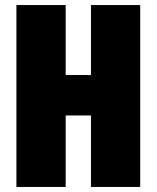

<svg xmlns="http://www.w3.org/2000/svg" viewBox="-20 -740 620 760"><path d="M45 0V-720H240V-443H340V-720H535V0H340V-283H240V0Z"/></svg>

Font: Protest Strike
Style: Regular
Weight: 400
Designer: Octavio Pardo
Foundry: Ashler Design
Version: Version 2.005; ttfautohint (v1.8.4.7-5d5b)